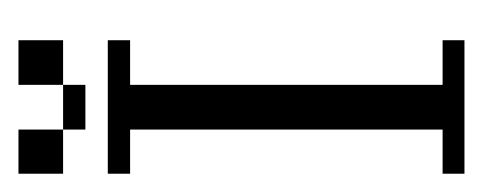

<svg xmlns="http://www.w3.org/2000/svg" viewBox="-179 -349 528 210"><g transform="rotate(-90 85.0 -244.0)"><path d="M0 0V-23.9H48.3V-365.7H0V-390.1H146V-365.7H97.2V-23.9H146V0ZM48.3 -414.6V-439H97.2V-414.6ZM0 -439V-487.8H48.3V-439ZM97.2 -439V-487.8H146V-439Z"/></g></svg>

Font: FS Mondwest Regular
Style: Regular
Weight: 400
Designer: NZWStudios2024
Foundry: https://fontstruct.com
Version: Version 1.0